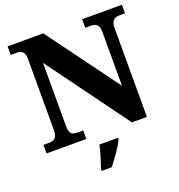

<svg xmlns="http://www.w3.org/2000/svg" viewBox="-161 -848 1121 1203"><g transform="rotate(-20 399.0 -246.5)"><path d="M24 0H289V-57H252C215 -57 197 -65 197 -120V-541L593 0H693V-594C693 -641 716 -657 749 -657H786V-714H521V-657H559C589 -657 613 -644 613 -598V-237L262 -714H24V-657H61C90 -657 117 -649 117 -598V-120C117 -65 91 -57 53 -57H24ZM311 208V221H378C412 177 460 113 478 71V61H354C346 103 324 170 311 208Z"/></g></svg>

Font: Noto Serif Malayalam ExtraBold
Style: Regular
Weight: 800
Designer: Indian type Foundry, Jelle Bosma, Monotype Design Team
Foundry: Monotype Imaging Inc.
Version: Version 2.104